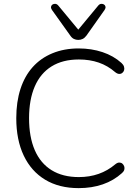

<svg xmlns="http://www.w3.org/2000/svg" viewBox="-20 -963 710 991"><path d="M386 8Q285 8 213 -35.5Q141 -79 102.5 -160Q64 -241 64 -353Q64 -437 85.5 -503.5Q107 -570 148.5 -616.5Q190 -663 250.5 -688Q311 -713 386 -713Q452 -713 509 -694Q566 -675 607 -638Q617 -629 620 -619Q623 -609 620.5 -600.5Q618 -592 611 -586.5Q604 -581 594.5 -581.5Q585 -582 574 -591Q536 -624 489.5 -640Q443 -656 387 -656Q304 -656 246.5 -620.5Q189 -585 159.5 -517Q130 -449 130 -353Q130 -256 159.5 -188Q189 -120 246.5 -84.5Q304 -49 387 -49Q442 -49 489 -65.5Q536 -82 575 -115Q586 -124 595.5 -124Q605 -124 611.5 -118.5Q618 -113 621 -104.5Q624 -96 621.5 -87Q619 -78 610 -70Q567 -31 510.5 -11.5Q454 8 386 8ZM384 -757Q372 -757 361.5 -762Q351 -767 343 -779L248 -912Q242 -921 243.5 -928.5Q245 -936 251.5 -940Q258 -944 266.5 -943Q275 -942 282 -933L384 -810L486 -933Q493 -942 501.5 -943Q510 -944 516.5 -940Q523 -936 524.5 -928.5Q526 -921 520 -912L426 -779Q417 -767 406.5 -762Q396 -757 384 -757Z"/></svg>

Font: Nunito ExtraLight Light
Style: Regular
Weight: 300
Version: Version 3.602